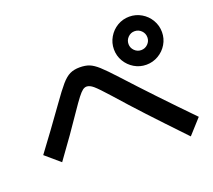

<svg xmlns="http://www.w3.org/2000/svg" viewBox="-131 -969 1262 1138"><g transform="rotate(-20 500.0 -400.0)"><path d="M636 -644Q636 -685 656.5 -720Q677 -755 711.5 -775.5Q746 -796 787 -796Q828 -796 863 -775.5Q898 -755 918.5 -720Q939 -685 939 -644Q939 -603 918.5 -568.5Q898 -534 863 -513.5Q828 -493 787 -493Q746 -493 711.5 -513.5Q677 -534 656.5 -568.5Q636 -603 636 -644ZM787 -585Q812 -585 829.5 -602.5Q847 -620 847 -644Q847 -669 829.5 -686.5Q812 -704 787 -704Q763 -704 745.5 -686.5Q728 -669 728 -644Q728 -620 745.5 -602.5Q763 -585 787 -585ZM531 -389Q473 -454 450 -473.5Q427 -493 408 -493Q395 -493 382.5 -483.5Q370 -474 351 -449.5Q332 -425 296 -372Q225 -266 119 -121L28 -199Q115 -315 215 -455Q263 -523 291.5 -556Q320 -589 346 -601.5Q372 -614 408 -614Q444 -614 469 -604Q494 -594 524 -567Q554 -540 609 -480Q767 -307 972 -97L888 -4Q762 -136 683.5 -220.5Q605 -305 531 -389Z"/></g></svg>

Font: Enso SemiBold
Style: Regular
Weight: 600
Designer: Coji Morishita
Foundry: UNDERFOREST DESIGN
Version: Version 1.000